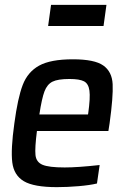

<svg xmlns="http://www.w3.org/2000/svg" viewBox="-20 -762 535 790"><path d="M24 0ZM426 -223H132Q123 -153 126 -124Q129 -95 155 -84Q181 -73 246 -73Q300 -73 390 -83L379 -7Q350 0 303.5 4Q257 8 214 8Q119 8 78 -16.5Q37 -41 30.5 -94Q24 -147 39 -254Q53 -359 73.5 -412.5Q94 -466 141 -492Q188 -518 280 -518Q369 -518 405 -492.5Q441 -467 443.5 -415.5Q446 -364 431 -255ZM142 -291H342L343 -296Q352 -360 348 -389Q344 -418 325.5 -427.5Q307 -437 266 -437Q218 -437 196 -426Q174 -415 163 -386Q152 -357 142 -291ZM178 -655 190 -742H418L406 -655Z"/></svg>

Font: Assailand Medium
Style: Italic
Weight: 500
Italic angle: -8°
Designer: Hector Gatti with collaboration of the Omnibus-Type team
Foundry: Omnibus-Type
Version: Version 0.072;October 19, 2019;FontCreator 12.0.0.2547 64-bi